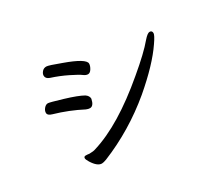

<svg xmlns="http://www.w3.org/2000/svg" viewBox="-123 -900 1247 1119"><g transform="rotate(-30 500.0 -340.0)"><path d="M380 -328Q369 -328 355 -334Q269 -379 172 -407Q143 -415 143 -433Q143 -448 155 -462Q167 -476 181 -476Q192 -476 275 -451Q358 -426 393 -406Q414 -392 414 -372Q405 -328 380 -328ZM279 -14Q249 -14 219 -62Q207 -82 207 -90Q207 -102 220 -102Q232 -102 244 -100Q272 -100 287 -106Q471 -162 703 -359Q813 -451 861 -509Q888 -540 902 -540Q919 -540 919 -522Q919 -508 889 -465Q822 -366 680 -245Q510 -103 311 -22Q290 -14 279 -14ZM265 -598Q240 -607 240 -627Q240 -640 251 -653Q262 -666 280 -666Q295 -666 374 -636Q505 -589 505 -556Q505 -541 494 -523Q483 -505 469 -505Q455 -505 439.5 -517Q424 -529 372.5 -554.5Q321 -580 265 -598Z"/></g></svg>

Font: LXGW WenKai Medium
Style: Regular
Weight: 500
Designer: LXGW / Fontworks Inc.
Foundry: LXGW / Fontworks Inc.
Version: Version 1.501; October 10, 2024